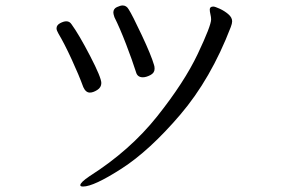

<svg xmlns="http://www.w3.org/2000/svg" viewBox="-20 -671 1040 703"><path d="M395 -625Q395 -639 408 -645Q421 -651 429 -651Q443 -651 451 -637Q464 -617 499 -542.5Q534 -468 544 -433Q546 -428 546 -419Q546 -404 530.5 -396Q515 -388 503 -388Q483 -388 478 -407Q464 -451 441.5 -509.5Q419 -568 399 -608Q395 -620 395 -625ZM223 -593Q235 -593 242 -582Q269 -545 310 -466Q351 -387 351 -367Q351 -351 336 -341.5Q321 -332 309 -332Q294 -332 285 -352Q269 -396 242 -454.5Q215 -513 194 -548Q187 -560 187 -567Q187 -579 200 -586Q213 -593 223 -593ZM308 -26Q456 -120 555.5 -245Q655 -370 704 -473.5Q753 -577 753 -600Q753 -608 750.5 -618.5Q748 -629 748 -636Q748 -647 761 -647Q767 -647 784.5 -639Q802 -631 816 -619Q830 -607 830 -593Q830 -585 825 -572Q752 -382 639.5 -250.5Q527 -119 425 -53.5Q323 12 284 12Q274 12 274 7Q274 -3 308 -26Z"/></svg>

Font: Iansui 0.93
Style: Regular
Weight: 400
Designer: But Ko / Fontworks Inc.
Foundry: zi-hi.com / Fontworks Inc.
Version: Version 0.931